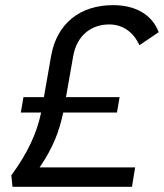

<svg xmlns="http://www.w3.org/2000/svg" viewBox="-20 -723 634 743"><path d="M28.3 0H490.7L502.9 -75.2H133.3C185.5 -151.9 209 -213.4 224.6 -287.6H432.6L442.9 -347.2H235.4L263.2 -505.4C276.9 -585 332.5 -628.4 402.3 -628.4C454.6 -628.4 496.1 -599.6 519.5 -547.9L594.2 -598.6C568.8 -665.5 505.4 -703.1 418 -703.1C289.1 -703.1 199.7 -631.8 177.7 -505.9L149.9 -347.2H70.8L60.5 -287.6H139.2C121.6 -204.6 86.4 -130.4 23.9 -44.4Z"/></svg>

Font: Cascadia Mono SemiLight
Style: Italic
Weight: 350
Italic angle: -10°
Monospace: yes
Designer: Aaron Bell
Foundry: Saja Typeworks
Version: Version 2404.023